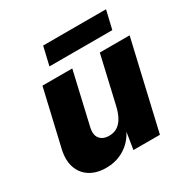

<svg xmlns="http://www.w3.org/2000/svg" viewBox="-156 -804 922 948"><g transform="rotate(-30 305.0 -330.5)"><path d="M183 9.2Q130.2 9.2 92.9 -13.8Q55.6 -36.8 40.4 -79.4Q25.2 -122 38.4 -181L112.6 -500H282.6L214.8 -206.4Q204.8 -164.6 222.2 -142.7Q239.6 -120.8 274.8 -120.8Q302.2 -120.8 321.9 -133.3Q341.6 -145.8 355.4 -170.4Q369.2 -195 377.4 -230.4L439.6 -500H609.6L493.6 0H342.6L368.2 -159.4L377 -144.2Q355.8 -70 304.3 -30.4Q252.8 9.2 183 9.2ZM573 -669.8 548.4 -565H190L214.6 -669.8Z"/></g></svg>

Font: Work Sans
Style: Italic
Weight: 400
Italic angle: -13°
Designer: Wei Huang
Foundry: Wei Huang
Version: Version 2.012